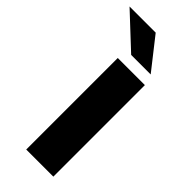

<svg xmlns="http://www.w3.org/2000/svg" viewBox="-315 -802 841 841"><g transform="rotate(45 105.0 -381.5)"><path d="M223 0H55V-567H223ZM94 -763 208 -618H87L-68 -763Z"/></g></svg>

Font: Open Sauce Sans Black
Style: Regular
Weight: 900
Designer: Alfredo Marco Pradil
Foundry: Creative Sauce Fz LLC
Version: Version 1.477